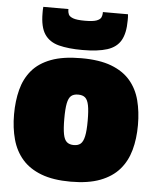

<svg xmlns="http://www.w3.org/2000/svg" viewBox="-55 -827 718 883"><g transform="rotate(5 304.0 -385.0)"><path d="M18 -276Q18 -338 31.5 -390Q45 -442 77 -480Q109 -518 164.5 -539Q220 -560 304 -560Q388 -560 443 -539Q498 -518 530.5 -480Q563 -442 576.5 -390Q590 -338 590 -276Q590 -213 575.5 -160.5Q561 -108 528 -70Q495 -32 440 -11Q385 10 304 10Q223 10 168 -11Q113 -32 80 -70Q47 -108 32.5 -160.5Q18 -213 18 -276ZM250 -276Q250 -230 255 -204.5Q260 -179 272 -169Q284 -159 304 -159Q324 -159 335.5 -169Q347 -179 352.5 -204.5Q358 -230 358 -276Q358 -322 353 -347Q348 -372 336.5 -382Q325 -392 304 -392Q283 -392 271.5 -382Q260 -372 255 -347Q250 -322 250 -276ZM305 -598Q240 -598 196 -609.5Q152 -621 130 -654Q108 -687 108 -751Q108 -758 108 -765.5Q108 -773 109 -780H225Q225 -779 225 -778Q225 -777 225 -775Q225 -766 229 -756Q233 -746 250 -739.5Q267 -733 305 -733Q343 -733 359.5 -739.5Q376 -746 380 -756Q384 -766 384 -775Q384 -777 384 -778Q384 -779 384 -780H500Q501 -773 501 -765.5Q501 -758 501 -751Q501 -693 482 -659.5Q463 -626 420 -612Q377 -598 305 -598Z"/></g></svg>

Font: Georama ExtraCondensed Thin Black
Style: Regular
Weight: 900
Version: Version 1.001